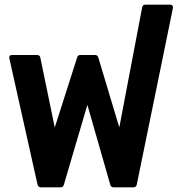

<svg xmlns="http://www.w3.org/2000/svg" viewBox="-20 -804 762 824"><path d="M711 -784Q717 -784 720 -780Q723 -776 722 -769L567 -12Q566 -7 562.5 -3.5Q559 0 554 0H468Q456 0 453 -12L355 -354L254 -11Q251 0 239 0H156Q144 0 141 -12L20 -554V-558Q20 -568 32 -568H138Q151 -568 153 -557L215 -257L311 -557Q314 -568 325 -568H387Q399 -568 402 -557L492 -257L590 -772Q592 -784 604 -784Z"/></svg>

Font: LINE Seed Sans TH App
Style: Bold
Weight: 700
Designer: Dalton Maag Ltd | Thai characters by Cadson Demak Co.,Ltd.
Foundry: Dalton Maag Ltd
Version: Version 1.003